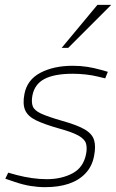

<svg xmlns="http://www.w3.org/2000/svg" viewBox="-20 -768 480 794"><path d="M167 6Q137 6 106 1Q75 -4 40 -16L2 -29L14 -54L50 -44Q81 -36 112.5 -31.5Q144 -27 173 -27Q234 -27 279.5 -51Q325 -75 336 -131Q341 -157 335.5 -175Q330 -193 304 -207.5Q278 -222 223 -237Q163 -254 129 -270.5Q95 -287 84 -312.5Q73 -338 81 -379Q92 -438 147 -467Q202 -496 281 -496Q313 -496 341.5 -491.5Q370 -487 398 -479L426 -471L415 -444L386 -451Q362 -457 334.5 -460Q307 -463 281 -463Q205 -463 164 -441.5Q123 -420 114 -373Q109 -346 115.5 -328.5Q122 -311 150.5 -298Q179 -285 238 -268Q299 -251 330 -233Q361 -215 369 -189Q377 -163 369 -123Q361 -80 333.5 -51Q306 -22 264 -8Q222 6 167 6ZM235 -570 383 -748H440L262 -570Z"/></svg>

Font: REM Thin
Style: Italic
Weight: 250
Italic angle: -11°
Designer: Octavio Pardo
Foundry: Ashler Design
Version: Version 1.005;gftools[0.9.28]